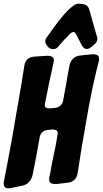

<svg xmlns="http://www.w3.org/2000/svg" viewBox="-64 -1033 560 1047"><path d="M225 -765Q210 -765 199 -776L193 -784Q183 -795 183 -808Q183 -819 190 -828Q197 -837 203 -846Q319 -1013 364 -1013Q368 -1012 376 -1012Q379 -1011 386 -1011Q414 -1008 422 -983L460 -849Q467 -829 467 -821Q467 -805 450 -790Q441 -783 431 -774.5Q421 -766 409 -766Q393 -766 382 -786L351 -846Q346 -858 335 -858Q328 -858 320 -851Q279 -810 257 -783L254 -779Q243 -765 225 -765ZM-12 -6H-18Q-43 -6 -44 -31Q-44 -35 -44 -36.5Q-44 -38 -25 -135L0 -269L52 -570L69 -677Q77 -719 120 -724L194 -729Q208 -729 219 -724Q230 -719 230 -702Q230 -698 205 -586Q180 -467 180 -463Q180 -449 188 -445.5Q196 -442 208 -442L239 -445Q272 -451 280 -483L299 -587Q300 -600 316 -681Q329 -724 371 -730Q407 -735 443 -737Q457 -737 466.5 -732.5Q476 -728 476 -712V-710Q476 -707 476 -704Q476 -701 474 -697Q435 -543 408 -382Q378 -217 359 -86Q351 -44 308 -37L240 -29Q225 -29 214.5 -34Q204 -39 204 -56Q204 -64 206.5 -75Q209 -86 209.5 -87Q210 -88 211 -95Q212 -102 212.5 -102.5Q213 -103 215 -120Q218 -131 240 -241Q251 -302 251 -305Q251 -319 242.5 -323Q234 -327 222 -327L193 -324Q160 -318 153 -288L134 -182Q125 -133 114.5 -82.5Q104 -32 60 -21Z"/></svg>

Font: Bangerz
Style: Bold
Weight: 700
Designer: vernon adams
Foundry: Vernon Adams
Version: Version 2.10;February 7, 2025;FontCreator 13.0.0.2683 64-bit